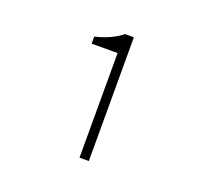

<svg xmlns="http://www.w3.org/2000/svg" viewBox="-84 -978 668 625"><g transform="rotate(20 250.0 -665.5)"><path d="M248 -451.2V-813.5H158.2V-837.9Q212.9 -850.6 250 -879.9H280.3V-451.2Z"/></g></svg>

Font: GenEi Gothic M ExtraLight
Style: Regular
Weight: 200
Designer: o_tamon (Modified); [Source Han Sans]
Ryoko NISHIZUKA  (kana & ideographs); Paul D. Hunt (Latin, Greek & Cyrillic); Wenl
Version: Version 1.1a;Original Version 1.004